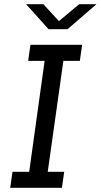

<svg xmlns="http://www.w3.org/2000/svg" viewBox="-20 -901 483 921"><path d="M29 0 40 -77H120L194 -609H115L126 -686H374L363 -609H284L209 -77H288L277 0ZM213 -761 105 -881H188L276 -785H245L360 -881H443L304 -761Z"/></svg>

Font: Chivo Medium Light
Style: Italic
Weight: 300
Italic angle: -8.05°
Version: Version 2.002